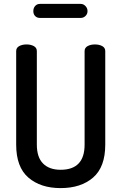

<svg xmlns="http://www.w3.org/2000/svg" viewBox="-20 -959 623 985"><path d="M414 -217V-697Q414 -714 429.5 -722.5Q445 -731 467 -731Q489 -731 504.5 -722.5Q520 -714 520 -697V-217Q520 -102 457.5 -48Q395 6 291 6Q188 6 125.5 -48Q63 -102 63 -217V-697Q63 -714 78.5 -722.5Q94 -731 116 -731Q138 -731 153.5 -722.5Q169 -714 169 -697V-217Q169 -152 201 -120Q233 -88 291 -88Q414 -88 414 -217ZM185 -939H394Q408 -939 418.5 -928Q429 -917 429 -902Q429 -887 418.5 -877Q408 -867 394 -867H185Q170 -867 160.5 -876.5Q151 -886 151 -902Q151 -918 160.5 -928.5Q170 -939 185 -939Z"/></svg>

Font: Dosis
Style: SemiBold
Weight: 600
Designer: Edgar Tolentino, Pablo Impallari, Igino Marini
Foundry: Edgar Tolentino, Pablo Impallari, Igino Marini
Version: Version 1.007